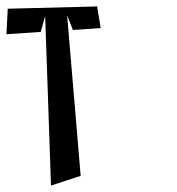

<svg xmlns="http://www.w3.org/2000/svg" viewBox="-28 -657 549 595"><path d="M-8 -551 98 -558 112 -607 130 -82 222 -112 180 -610 198 -564 284 -570 273 -637 -4 -630Z"/></svg>

Font: Charger Slice
Style: Regular
Weight: 400
Designer: Jasper
Foundry: Cannot Into Space Fonts
Version: Version 1.1